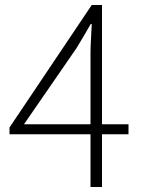

<svg xmlns="http://www.w3.org/2000/svg" viewBox="-20 -748 568 768"><path d="M342 0V-535Q342 -559 344 -593.5Q346 -628 347 -652H343Q329 -628 314.5 -603Q300 -578 285 -554L76 -251H494V-211H18V-238L347 -728H388V0Z"/></svg>

Font: Noto Sans HK Thin ExtraLight
Style: Regular
Weight: 250
Version: Version 2.004-H2;hotconv 1.0.118;makeotfexe 2.5.65603